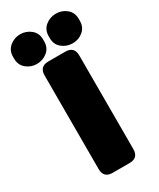

<svg xmlns="http://www.w3.org/2000/svg" viewBox="-290 -975 865 1045"><g transform="rotate(-30 142.5 -452.5)"><path d="M34 -644Q34 -700 90 -700H196Q252 -700 252 -644V-56Q252 0 196 0H90Q34 0 34 -56ZM-64 -806V-818Q-64 -858 -35.5 -881.5Q-7 -905 30 -905Q68 -905 96.5 -881.5Q125 -858 125 -818V-806Q125 -766 96.5 -742.5Q68 -719 30 -719Q-7 -719 -35.5 -742.5Q-64 -766 -64 -806ZM160 -806V-818Q160 -858 188.5 -881.5Q217 -905 255 -905Q293 -905 321 -881.5Q349 -858 349 -818V-806Q349 -766 321 -742.5Q293 -719 255 -719Q217 -719 188.5 -742.5Q160 -766 160 -806Z"/></g></svg>

Font: LT Crewmate
Style: Regular
Weight: 400
Designer: Daniel Lyons
Foundry: LyonsType
Version: Version 1.001;FEAKit 1.0